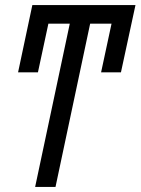

<svg xmlns="http://www.w3.org/2000/svg" viewBox="-20 -734 552 754"><path d="M51 -450 107 -714H512L455 -450H377L418 -641H334L198 0H118L254 -641H170L129 -450Z"/></svg>

Font: Noto Sans UI Condensed
Style: Italic
Weight: 400
Width: 3
Italic angle: -12°
Designer: Monotype Design Team
Foundry: Monotype Imaging Inc.
Version: Version 1.901